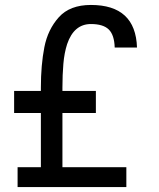

<svg xmlns="http://www.w3.org/2000/svg" viewBox="-20 -755 640 775"><path d="M51 -80H145V-299H37V-388H145V-402Q145 -492.5 159 -564.2Q173 -636 217.5 -685.5Q262 -735 347 -735Q527.5 -735 533 -563H443Q441.5 -614 419 -636Q396.5 -658 347 -658Q278.5 -658 251 -577Q239.5 -541.5 235.8 -497.2Q232 -453 232 -402V-388H367V-299H232V-80H490V0H51Z"/></svg>

Font: JuliaMono
Style: Regular
Weight: 400
Monospace: yes
Designer: cormullion
Foundry: corm
Version: Version 0.055; ttfautohint (v1.8.4)